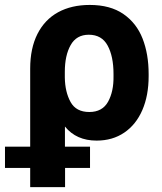

<svg xmlns="http://www.w3.org/2000/svg" viewBox="-67 -557 655 774"><path d="M294.9 -537.1Q377.4 -537.1 430.4 -500.5Q483.4 -463.9 507.8 -401.4Q532.2 -338.9 532.2 -258.8V-250Q532.2 -171.9 506.8 -113.3Q481.4 -54.7 434.1 -22.5Q386.7 9.8 322.3 9.8Q240.7 9.8 194.8 -46.9V34.2H295.9V120.1H195.3V197.3H54.7V120.1H-46.9V34.2H54.7V-280.3Q54.7 -362.3 84 -420.2Q113.3 -478 167.2 -507.6Q221.2 -537.1 294.9 -537.1ZM194.3 -244.1Q195.3 -186 217.5 -145.8Q239.7 -105.5 293 -105.5Q345.7 -105.5 368.7 -147Q391.6 -188.5 390.6 -250V-258.8Q390.6 -329.6 366.9 -373.3Q343.3 -417 291 -417Q241.2 -417 217.8 -375.2Q194.3 -333.5 194.3 -267.6Z"/></svg>

Font: Pretendard
Style: Bold
Weight: 700
Designer: Base glyphs from Inter by Rasmus Andersson; Hangeul glyphs from Noto Sans CJK(Source Han Sans) by Jang Soo-young and Kan
Foundry: Kil Hyung-jin
Version: Version 1.309